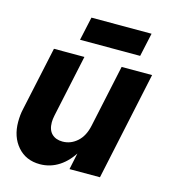

<svg xmlns="http://www.w3.org/2000/svg" viewBox="-109 -806 804 907"><g transform="rotate(15 292.5 -352.0)"><path d="M169 14Q101 14 60 -33Q19 -80 19 -153Q19 -169 20.5 -185Q22 -201 26 -218L93 -530H242L177 -226Q175 -216 174 -208Q173 -200 173 -192Q173 -155 192.5 -136Q212 -117 245 -117Q285 -117 316.5 -145Q348 -173 359 -226L424 -530H573L460 0H311L351 -190L385 -226Q369 -150 337.5 -96Q306 -42 263 -14Q220 14 169 14ZM201 -603 226 -718H520L495 -603Z"/></g></svg>

Font: Radio Canada Big
Style: Bold Italic
Weight: 700
Italic angle: -12°
Designer: Étienne Aubert Bonn
Foundry: Coppers and Brasses
Version: Version 1.001